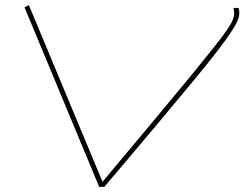

<svg xmlns="http://www.w3.org/2000/svg" viewBox="-20 -731 956 751"><path d="M388 0H368L76 -702L93 -711L381 -20Q499 -161 583.5 -262Q668 -363 724.5 -432Q781 -501 815.5 -544.5Q850 -588 867.5 -613.5Q885 -639 890.5 -653.5Q896 -668 896 -678Q896 -681 895.5 -687Q895 -693 893 -700H913Q916 -693 916 -679Q916 -667 909.5 -651Q903 -635 884.5 -606.5Q866 -578 830.5 -532Q795 -486 736.5 -415Q678 -344 592.5 -242Q507 -140 388 0Z"/></svg>

Font: Georama ExtraExtended Thin
Style: Italic
Weight: 100
Width: 8
Italic angle: -9°
Designer: Jean-Baptiste Levee
Foundry: Production Type
Version: Version 1.000